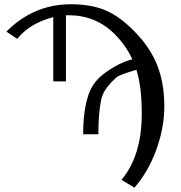

<svg xmlns="http://www.w3.org/2000/svg" viewBox="-20 -718 842 894"><path d="M545.9 119.1Q640.1 7.3 640.1 -189.9Q640.1 -313 615.2 -393.1Q537.1 -370.1 523.9 -358.9Q460 -302.7 451.2 -253.9Q438 -191.9 438 -92.8H367.2Q367.2 -210.9 395 -285.2Q417 -342.3 472.2 -380.9Q538.1 -427.7 596.2 -441.9Q567.4 -504.9 515.1 -558.1Q426.3 -647 300.8 -647Q300.8 -647 287.1 -647V-338.9H228V-638.2Q118.2 -609.4 60.1 -537.1L9.8 -570.8Q135.7 -697.8 309.1 -698.2Q407.2 -698.2 474.1 -668.7Q541 -639.2 607.9 -569.8Q678.7 -498 711.9 -414.6Q745.1 -331.1 745.1 -222.2Q745.1 -123 707.5 -20Q669.9 83 606 155.8Q545.9 120.1 545.9 119.1Z"/></svg>

Font: Biolilbert
Style: Regular
Weight: 400
Designer: Philipp H. Poll
Foundry: Philipp H. Poll
Version: Version 1.1.0